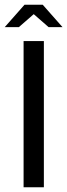

<svg xmlns="http://www.w3.org/2000/svg" viewBox="-55 -794 285 814"><path d="M45 -620H131V0H45ZM-35 -679 49 -774H126L210 -679H151L88 -734L25 -679Z"/></svg>

Font: Smooch Sans SemiBold
Style: Bold
Weight: 600
Designer: Robert E. Leuschke
Foundry: Robert E. Leuschke
Version: Version 1.010; ttfautohint (v1.8.3)